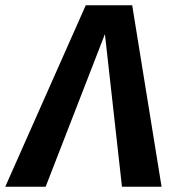

<svg xmlns="http://www.w3.org/2000/svg" viewBox="-67 -712 664 732"><path d="M549 0H398L333 -582L107 0H-47L260 -692H437Z"/></svg>

Font: Fira Sans SemiBold
Style: Italic
Weight: 600
Italic angle: -8°
Designer: bBox Type GmbH & Carrois Corporate GbR & Edenspiekermann AG
Foundry: bBox Type GmbH & Carrois Corporate GbR & Edenspiekermann AG
Version: Version 4.301